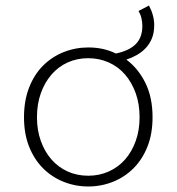

<svg xmlns="http://www.w3.org/2000/svg" viewBox="-20 -664 640 696"><path d="M300 12Q253 12 210.5 -5Q168 -22 136 -54Q104 -86 85.5 -132.5Q67 -179 67 -239Q67 -299 85.5 -346.5Q104 -394 136 -426Q168 -458 210.5 -475Q253 -492 300 -492Q356 -492 400 -470Q448 -480 472 -504Q496 -528 496 -570Q496 -583 493 -597Q490 -611 482 -624L520 -644Q539 -608 539 -573Q539 -545 530.5 -524.5Q522 -504 507.5 -489Q493 -474 475 -464Q457 -454 438 -448Q481 -416 507 -363.5Q533 -311 533 -239Q533 -179 514.5 -132.5Q496 -86 464 -54Q432 -22 389.5 -5Q347 12 300 12ZM300 -27Q340 -27 374.5 -42.5Q409 -58 433.5 -86Q458 -114 472 -153Q486 -192 486 -239Q486 -287 472 -326Q458 -365 433.5 -393.5Q409 -422 374.5 -437.5Q340 -453 300 -453Q259 -453 225 -437.5Q191 -422 166.5 -393.5Q142 -365 128 -326Q114 -287 114 -239Q114 -192 128 -153Q142 -114 166.5 -86Q191 -58 225 -42.5Q259 -27 300 -27Z"/></svg>

Font: Source Code Pro Light
Style: Regular
Weight: 300
Monospace: yes
Designer: Paul D. Hunt, Teo Tuominen
Foundry: Adobe Systems Incorporated
Version: Version 2.030;PS 1.000;hotconv 16.6.51;makeotf.lib2.5.65220